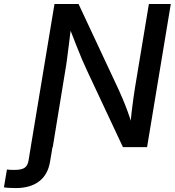

<svg xmlns="http://www.w3.org/2000/svg" viewBox="-125 -748 888 976"><path d="M-105 204.1 -89.8 113.8Q-81.5 115.2 -70.1 115.5Q-58.6 115.7 -50.3 115.7Q-14.2 115.7 1 104.2Q16.1 92.8 20 68.4L41.5 -62H152.3L129.4 73.7Q118.7 139.6 74 173.8Q29.3 208 -45.4 208Q-64 208 -79.3 207Q-94.7 206.1 -105 204.1ZM31.2 0 151.9 -727.5H274.4L478 -292.5Q486.3 -274.4 498.3 -246.3Q510.3 -218.3 523.4 -182.6Q536.6 -147 548.3 -106.4L536.1 -98.1Q539.1 -135.3 543.7 -174.8Q548.3 -214.4 553.2 -249.3Q558.1 -284.2 562 -307.1L631.8 -727.5H743.2L622.6 0H500L317.4 -389.2Q305.2 -415 291.7 -446.5Q278.3 -478 261.7 -520.5Q245.1 -563 222.7 -620.6L238.3 -627.4Q231.4 -570.8 225.6 -524.7Q219.7 -478.5 215.3 -444.6Q210.9 -410.6 207 -390.1L143.1 0Z"/></svg>

Font: Inter 20pt Medium
Style: Italic
Weight: 500
Italic angle: -9.3988°
Version: Version 4.001;git-66647c0bb